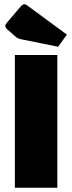

<svg xmlns="http://www.w3.org/2000/svg" viewBox="-20 -884 340 904"><path d="M50 -625H250V0H50ZM254 -664 80 -699Q71 -701 65.5 -703.5Q60 -706 54 -711L16 -744Q5 -754 5 -762Q5 -769 14 -779L77 -853Q87 -864 95 -864Q101 -864 106 -860L295 -721Z"/></svg>

Font: Changa ExtraLight ExtraBold
Style: Regular
Weight: 800
Version: Version 3.002; ttfautohint (v1.8.2)